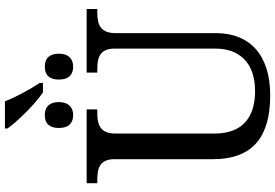

<svg xmlns="http://www.w3.org/2000/svg" viewBox="-184 -892 1086 757"><g transform="rotate(-90 358.5 -513.0)"><path d="M361.8 9.8C441.4 9.8 502.9 -10.3 544.4 -47.4C585.4 -84 606.9 -137.7 606.9 -204.1V-600.1C606.9 -662.6 644.5 -671.9 689 -671.9H702.1V-713.9H451.2V-671.9H463.9C507.3 -671.9 545.9 -664.1 545.9 -604V-206.1C545.9 -115.2 493.7 -49.8 377.9 -49.8C280.3 -49.8 210.9 -94.7 210.9 -210V-600.1C210.9 -662.6 248.5 -671.9 293 -671.9H306.2V-713.9H15.1V-671.9H27.8C71.3 -671.9 109.9 -664.1 109.9 -604V-215.8C109.9 -53.7 203.6 9.8 361.8 9.8ZM231 -1025.9C258.8 -986.3 328.1 -916 373 -886.2H410.6V-898.9C385.7 -935.5 353.5 -995.6 337.9 -1036.1H231ZM232.9 -823.2C232.9 -782.7 254.4 -767.1 283.7 -767.1C317.4 -767.1 335 -788.6 335 -823.2C335 -857.9 318.8 -878.9 283.7 -878.9C249 -878.9 232.9 -858.9 232.9 -823.2ZM423.8 -823.2C423.8 -782.7 445.3 -767.1 474.6 -767.1C508.3 -767.1 525.9 -788.6 525.9 -823.2C525.9 -857.9 509.8 -878.9 474.6 -878.9C439.9 -878.9 423.8 -858.9 423.8 -823.2Z"/></g></svg>

Font: The Erased English
Style: Regular
Weight: 400
Designer: Monotype Design team + ligartures altered by 180 Amsterdam
Foundry: Monotype Imaging Inc.
Version: Version 1.030;Glyphs 3.1.2 (3151)